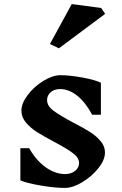

<svg xmlns="http://www.w3.org/2000/svg" viewBox="-20 -912 599 942"><path d="M246 -216Q193 -244 161.5 -264Q130 -284 107.5 -310.5Q85 -337 85 -369Q85 -405 116 -446Q147 -487 192.5 -515Q238 -543 276 -543Q323 -543 385 -531.5Q447 -520 475 -506V-349H432Q401 -408 360 -441.5Q319 -475 275 -475Q246 -475 228.5 -459.5Q211 -444 211 -421Q211 -392 242 -369Q273 -346 338 -311Q389 -285 420 -265.5Q451 -246 473 -220.5Q495 -195 495 -164Q495 -127 462.5 -86.5Q430 -46 383.5 -18Q337 10 298 10Q248 10 178.5 -2Q109 -14 80 -27V-185H123Q157 -125 204 -91.5Q251 -58 299 -58Q330 -58 349 -74Q368 -90 368 -112Q368 -138 338 -160.5Q308 -183 246 -216ZM496 -844 269 -675 225 -696 332 -892 476 -873Z"/></svg>

Font: Inknut Antiqua Medium
Style: Regular
Weight: 500
Designer: Claus Eggers Sørensen
Foundry: Claus Eggers Sørensen
Version: Version 1.003; ttfautohint (v1.8.2) -l 8 -r 50 -G 200 -x 14 